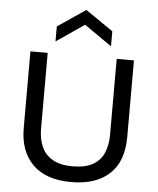

<svg xmlns="http://www.w3.org/2000/svg" viewBox="-60 -956 837 1020"><g transform="rotate(5 358.0 -446.0)"><path d="M358 13Q223 13 152.5 -57Q82 -127 82 -251V-660H174V-254Q174 -202 192 -160.5Q210 -119 250.5 -95Q291 -71 358 -71Q427 -71 467.5 -95Q508 -119 525 -160.5Q542 -202 542 -254V-660H634V-251Q634 -121 561.5 -54Q489 13 358 13ZM210 -724V-804L359 -905L506 -804V-724L359 -826Z"/></g></svg>

Font: Bricolage Grotesque 10pt
Style: Regular
Weight: 400
Designer: Mathieu Triay
Foundry: Atelier Triay
Version: Version 1.000; ttfautohint (v1.8.4.7-5d5b);gftools[0.9.32]